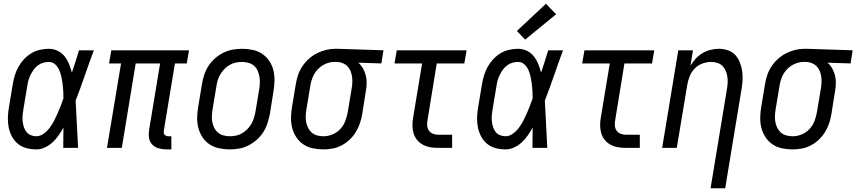

<svg xmlns="http://www.w3.org/2000/svg" viewBox="-20 -788 4563 1023"><path d="M174 8Q146 8 120 1Q94 -6 74.5 -22.5Q55 -39 43 -62Q31 -85 26 -111Q21 -137 22 -164.5Q23 -192 28 -219L48 -339Q52 -363 59 -386.5Q66 -410 78 -431.5Q90 -453 107.5 -472Q125 -491 146.5 -504Q168 -517 192.5 -522.5Q217 -528 240 -528Q266 -528 288 -517Q310 -506 324.5 -487.5Q339 -469 348 -446.5Q357 -424 363 -401Q373 -431 382.5 -460.5Q392 -490 401 -520H480Q455 -453 432 -386Q409 -319 383 -252Q387 -189 389.5 -126Q392 -63 396 0H317Q317 -27 317.5 -54Q318 -81 318 -108Q306 -87 292 -66.5Q278 -46 260 -29.5Q242 -13 219.5 -2.5Q197 8 174 8ZM174 -62Q194 -62 213 -76Q232 -90 245 -107.5Q258 -125 268 -144.5Q278 -164 287 -184Q296 -204 303.5 -224Q311 -244 318 -264Q318 -284 317 -303.5Q316 -323 313.5 -342Q311 -361 307 -379.5Q303 -398 295.5 -415Q288 -432 274 -445Q260 -458 240 -458Q225 -458 209.5 -453.5Q194 -449 181 -439Q168 -429 158.5 -415.5Q149 -402 142 -387.5Q135 -373 131 -358Q127 -343 125 -328L105 -208Q102 -192 100.5 -175.5Q99 -159 100.5 -143.5Q102 -128 106.5 -113Q111 -98 120 -86Q129 -74 143.5 -68Q158 -62 174 -62Z M867 8Q846 8 826 2.5Q806 -3 792 -17Q778 -31 774.5 -51Q771 -71 774 -93L833 -450H703L629 0H550L625 -450H561L573 -520H987L975 -450H912L853 -93Q852 -86 852.5 -80Q853 -74 857 -70Q861 -66 866.5 -64Q872 -62 878 -62H893V8Z M1204 8Q1175 8 1147 2Q1119 -4 1096.5 -19Q1074 -34 1059 -56.5Q1044 -79 1037 -106Q1030 -133 1030.5 -161.5Q1031 -190 1036 -219L1056 -339Q1060 -364 1068 -389Q1076 -414 1090.5 -436.5Q1105 -459 1125.5 -477Q1146 -495 1170 -507Q1194 -519 1219.5 -523.5Q1245 -528 1270 -528Q1299 -528 1327 -522Q1355 -516 1377 -501Q1399 -486 1414.5 -463.5Q1430 -441 1436.5 -414Q1443 -387 1442.5 -358.5Q1442 -330 1437 -301L1418 -181Q1413 -156 1405 -131Q1397 -106 1382.5 -83.5Q1368 -61 1347.5 -43Q1327 -25 1303.5 -13Q1280 -1 1254.5 3.5Q1229 8 1204 8ZM1205 -62Q1221 -62 1238 -65.5Q1255 -69 1270 -78Q1285 -87 1298 -100Q1311 -113 1319.5 -128Q1328 -143 1333 -159.5Q1338 -176 1341 -192L1361 -312Q1364 -330 1364.5 -347.5Q1365 -365 1362 -381.5Q1359 -398 1352 -413Q1345 -428 1332.5 -438.5Q1320 -449 1303 -453.5Q1286 -458 1269 -458Q1252 -458 1235.5 -454.5Q1219 -451 1203.5 -442Q1188 -433 1175.5 -420Q1163 -407 1154 -392Q1145 -377 1140 -360.5Q1135 -344 1133 -328L1113 -208Q1110 -190 1109 -172.5Q1108 -155 1111 -138.5Q1114 -122 1121.5 -107Q1129 -92 1141.5 -81.5Q1154 -71 1170.5 -66.5Q1187 -62 1205 -62Z M1703 8Q1674 8 1646 2Q1618 -4 1596 -19Q1574 -34 1559 -56.5Q1544 -79 1537 -106Q1530 -133 1530.5 -161.5Q1531 -190 1536 -219L1556 -339Q1560 -364 1568 -388Q1576 -412 1590.5 -434Q1605 -456 1625 -474Q1645 -492 1668.5 -504Q1692 -516 1717 -522Q1742 -528 1766 -528Q1770 -528 1773.5 -528Q1777 -528 1781 -528L2023 -520L2012 -450L1889 -454Q1904 -441 1914 -423.5Q1924 -406 1929 -386Q1934 -366 1933.5 -344Q1933 -322 1929 -301L1910 -181Q1906 -156 1898 -132Q1890 -108 1876.5 -85.5Q1863 -63 1843.5 -44.5Q1824 -26 1800.5 -13.5Q1777 -1 1752 3.5Q1727 8 1703 8ZM1704 -62Q1728 -62 1752 -72Q1776 -82 1793.5 -101Q1811 -120 1820 -144Q1829 -168 1833 -192L1853 -312Q1856 -328 1857 -344.5Q1858 -361 1856 -377Q1854 -393 1848.5 -407.5Q1843 -422 1833 -433Q1823 -444 1808.5 -450.5Q1794 -457 1778 -458H1770Q1768 -458 1765.5 -458Q1763 -458 1761 -458Q1738 -458 1714 -447.5Q1690 -437 1672.5 -418Q1655 -399 1645.5 -375.5Q1636 -352 1633 -328L1613 -208Q1610 -190 1609 -172.5Q1608 -155 1611 -138.5Q1614 -122 1621.5 -107Q1629 -92 1641 -81.5Q1653 -71 1669.5 -66.5Q1686 -62 1703 -62Z M2315 0Q2293 0 2272.5 -3.5Q2252 -7 2234 -16.5Q2216 -26 2203 -41.5Q2190 -57 2184 -76.5Q2178 -96 2177.5 -117.5Q2177 -139 2181 -160L2229 -450H2082L2094 -520H2466L2454 -450H2307L2258 -149Q2255 -134 2256 -119Q2257 -104 2265 -92.5Q2273 -81 2286.5 -75.5Q2300 -70 2315 -70H2389V0Z M2674 8Q2646 8 2620 1Q2594 -6 2574.5 -22.5Q2555 -39 2543 -62Q2531 -85 2526 -111Q2521 -137 2522 -164.5Q2523 -192 2528 -219L2548 -339Q2552 -363 2559 -386.5Q2566 -410 2578 -431.5Q2590 -453 2607.5 -472Q2625 -491 2646.5 -504Q2668 -517 2692.5 -522.5Q2717 -528 2740 -528Q2766 -528 2788 -517Q2810 -506 2824.5 -487.5Q2839 -469 2848 -446.5Q2857 -424 2863 -401Q2873 -431 2882.5 -460.5Q2892 -490 2901 -520H2980Q2955 -453 2932 -386Q2909 -319 2883 -252Q2887 -189 2889.5 -126Q2892 -63 2896 0H2817Q2817 -27 2817.5 -54Q2818 -81 2818 -108Q2806 -87 2792 -66.5Q2778 -46 2760 -29.5Q2742 -13 2719.5 -2.5Q2697 8 2674 8ZM2674 -62Q2694 -62 2713 -76Q2732 -90 2745 -107.5Q2758 -125 2768 -144.5Q2778 -164 2787 -184Q2796 -204 2803.5 -224Q2811 -244 2818 -264Q2818 -284 2817 -303.5Q2816 -323 2813.5 -342Q2811 -361 2807 -379.5Q2803 -398 2795.5 -415Q2788 -432 2774 -445Q2760 -458 2740 -458Q2725 -458 2709.5 -453.5Q2694 -449 2681 -439Q2668 -429 2658.5 -415.5Q2649 -402 2642 -387.5Q2635 -373 2631 -358Q2627 -343 2625 -328L2605 -208Q2602 -192 2600.5 -175.5Q2599 -159 2600.5 -143.5Q2602 -128 2606.5 -113Q2611 -98 2620 -86Q2629 -74 2643.5 -68Q2658 -62 2674 -62ZM2778 -577 2734 -623 2889 -768 2943 -712Z M3315 0Q3293 0 3272.5 -3.5Q3252 -7 3234 -16.5Q3216 -26 3203 -41.5Q3190 -57 3184 -76.5Q3178 -96 3177.5 -117.5Q3177 -139 3181 -160L3229 -450H3082L3094 -520H3466L3454 -450H3307L3258 -149Q3255 -134 3256 -119Q3257 -104 3265 -92.5Q3273 -81 3286.5 -75.5Q3300 -70 3315 -70H3389V0Z M3766 215 3853 -312Q3856 -329 3857 -346Q3858 -363 3855.5 -379.5Q3853 -396 3846.5 -411Q3840 -426 3829 -437Q3818 -448 3802 -453Q3786 -458 3768 -458Q3746 -458 3722.5 -449.5Q3699 -441 3681.5 -423Q3664 -405 3655 -382.5Q3646 -360 3642 -337L3586 0H3508L3594 -520H3672L3659 -438Q3671 -458 3687 -475.5Q3703 -493 3723.5 -505Q3744 -517 3766 -522.5Q3788 -528 3810 -528Q3836 -528 3860 -519.5Q3884 -511 3899.5 -493Q3915 -475 3923.5 -452Q3932 -429 3935 -404Q3938 -379 3936 -353Q3934 -327 3929 -301L3844 215Z M4203 8Q4174 8 4146 2Q4118 -4 4096 -19Q4074 -34 4059 -56.5Q4044 -79 4037 -106Q4030 -133 4030.5 -161.5Q4031 -190 4036 -219L4056 -339Q4060 -364 4068 -388Q4076 -412 4090.5 -434Q4105 -456 4125 -474Q4145 -492 4168.5 -504Q4192 -516 4217 -522Q4242 -528 4266 -528Q4270 -528 4273.5 -528Q4277 -528 4281 -528L4523 -520L4512 -450L4389 -454Q4404 -441 4414 -423.5Q4424 -406 4429 -386Q4434 -366 4433.5 -344Q4433 -322 4429 -301L4410 -181Q4406 -156 4398 -132Q4390 -108 4376.5 -85.5Q4363 -63 4343.5 -44.5Q4324 -26 4300.5 -13.5Q4277 -1 4252 3.5Q4227 8 4203 8ZM4204 -62Q4228 -62 4252 -72Q4276 -82 4293.5 -101Q4311 -120 4320 -144Q4329 -168 4333 -192L4353 -312Q4356 -328 4357 -344.5Q4358 -361 4356 -377Q4354 -393 4348.5 -407.5Q4343 -422 4333 -433Q4323 -444 4308.5 -450.5Q4294 -457 4278 -458H4270Q4268 -458 4265.5 -458Q4263 -458 4261 -458Q4238 -458 4214 -447.5Q4190 -437 4172.5 -418Q4155 -399 4145.5 -375.5Q4136 -352 4133 -328L4113 -208Q4110 -190 4109 -172.5Q4108 -155 4111 -138.5Q4114 -122 4121.5 -107Q4129 -92 4141 -81.5Q4153 -71 4169.5 -66.5Q4186 -62 4203 -62Z"/></svg>

Font: Iosevka SS04 Oblique
Style: Regular
Weight: 400
Italic angle: -9°
Monospace: yes
Designer: Belleve Invis
Foundry: Belleve Invis
Version: Version 19.0.0; ttfautohint (v1.8.4)